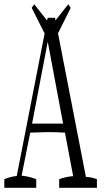

<svg xmlns="http://www.w3.org/2000/svg" viewBox="-31 -894 488 904"><path d="M247.6 -50.3Q280.3 -62.5 313.5 -64.5Q293.9 -171.9 274.9 -269.5Q233.9 -272 192.9 -272Q192.9 -272 111.3 -269.5Q91.3 -172.9 70.8 -66.9Q106 -63.5 139.6 -50.3Q139.6 -34.7 139.6 -9.8H-10.7Q-10.7 -35.2 -10.7 -50.3Q18.6 -62.5 47.9 -65.4Q122.1 -442.9 193.4 -810.1H228Q299.3 -440.4 373.5 -61Q399.4 -60.5 425.3 -50.3Q425.3 -35.2 425.3 -9.8H247.6Q247.6 -35.2 247.6 -50.3ZM266.1 -312 193.8 -697.8 120.1 -312ZM210.4 -772.9 290.5 -874 301.8 -856.9 233.9 -720.7H187L118.2 -856.9L129.9 -874Z"/></svg>

Font: Scarab Serif
Style: Condensed-Light
Weight: 300
Designer: John Roberts
Foundry: Scarab
Version: 1.0